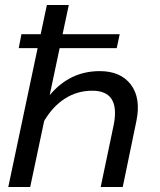

<svg xmlns="http://www.w3.org/2000/svg" viewBox="-20 -750 640 770"><path d="M379.9 -464.8Q463.9 -464.8 504.9 -410.6Q545.9 -356.4 526.9 -264.2L472.2 0H383.8L437 -253.9Q460.9 -386.2 350.1 -386.2Q289.6 -386.2 240.5 -354.7Q191.4 -323.2 157.2 -265.1L101.1 0H13.2L130.9 -557.1H55.2L65.9 -612.8H143.1L168 -730H255.9L231 -612.8H460L448.2 -557.1H219.2L179.2 -368.2Q259.8 -464.8 379.9 -464.8Z"/></svg>

Font: Rawline Medium
Style: Italic
Weight: 500
Italic angle: -12°
Designer: Matt McInerney, Pablo Impallari, Rodrigo Fuenzalida
Foundry: Matt McInerney, Pablo Impallari, Rodrigo Fuenzalida
Version: Version 4.020;PS 004.020;hotconv 1.0.88;makeotf.lib2.5.64775